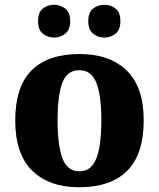

<svg xmlns="http://www.w3.org/2000/svg" viewBox="-20 -777 668 807"><path d="M312 10Q187 10 115.5 -59.5Q44 -129 44 -271Q44 -412 112.5 -481Q181 -550 315 -550Q440 -550 512 -481Q584 -412 584 -271Q584 -129 515 -59.5Q446 10 312 10ZM314 -57Q348 -57 368 -81.5Q388 -106 397 -153.5Q406 -201 406 -271Q406 -376 385 -429Q364 -482 313 -482Q262 -482 242 -429Q222 -376 222 -271Q222 -166 242.5 -111.5Q263 -57 314 -57ZM419 -619Q393 -619 372 -635Q351 -651 351 -688Q351 -726 372 -741.5Q393 -757 419 -757Q444 -757 465 -741.5Q486 -726 486 -688Q486 -651 465 -635Q444 -619 419 -619ZM207 -619Q181 -619 160.5 -635Q140 -651 140 -688Q140 -726 160.5 -741.5Q181 -757 207 -757Q232 -757 253.5 -741.5Q275 -726 275 -688Q275 -651 253.5 -635Q232 -619 207 -619Z"/></svg>

Font: Noto Serif Kannada ExtraBold
Style: Regular
Weight: 800
Version: Version 2.003